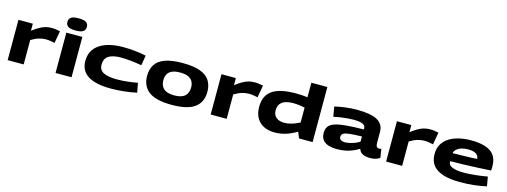

<svg xmlns="http://www.w3.org/2000/svg" viewBox="-13 -1629 6609 2502"><g transform="rotate(15 3291.5 -378.0)"><path d="M269 -544V-448Q320 -487 360.5 -510Q401 -533 439 -543.5Q477 -554 521 -554Q550 -554 580 -550Q610 -546 636 -540L607 -375Q576 -382 546 -386.5Q516 -391 486 -391Q443 -391 395 -377Q347 -363 291 -329V0H75V-544Z M829 -602Q757 -602 727.5 -622.5Q698 -643 698 -684Q698 -726 727.5 -746Q757 -766 829 -766Q901 -766 930.5 -746Q960 -726 960 -684Q960 -643 930.5 -622.5Q901 -602 829 -602ZM721 0V-544H937V0Z M1055 -253Q1055 -398 1169.5 -476Q1284 -554 1490 -554Q1567 -554 1648.5 -545.5Q1730 -537 1797 -522L1775 -387Q1700 -400 1626.5 -407.5Q1553 -415 1494 -415Q1386 -415 1329 -379Q1272 -343 1272 -261Q1272 -186 1335 -156Q1398 -126 1510 -126Q1579 -126 1646.5 -133Q1714 -140 1792 -154L1815 -27Q1733 -9 1643 0.5Q1553 10 1469 10Q1055 10 1055 -253Z M1883 -274Q1883 -361 1922 -424Q1961 -487 2050 -520.5Q2139 -554 2290 -554Q2440 -554 2529 -520.5Q2618 -487 2657 -424Q2696 -361 2696 -274Q2696 -134 2599 -62Q2502 10 2290 10Q2078 10 1980.5 -62Q1883 -134 1883 -274ZM2102 -274Q2102 -201 2146 -159.5Q2190 -118 2290 -118Q2389 -118 2433 -159.5Q2477 -201 2477 -274Q2477 -318 2459.5 -352.5Q2442 -387 2401 -406.5Q2360 -426 2290 -426Q2219 -426 2178 -406.5Q2137 -387 2119.5 -352.5Q2102 -318 2102 -274Z M3008 -544V-448Q3059 -487 3099.5 -510Q3140 -533 3178 -543.5Q3216 -554 3260 -554Q3289 -554 3319 -550Q3349 -546 3375 -540L3346 -375Q3315 -382 3285 -386.5Q3255 -391 3225 -391Q3182 -391 3134 -377Q3086 -363 3030 -329V0H2814V-544Z M4007 3 3973 -79Q3893 -32 3823 -11Q3753 10 3677 10Q3546 10 3472 -62.5Q3398 -135 3398 -263Q3398 -413 3499.5 -483.5Q3601 -554 3817 -554Q3893 -554 3974 -544V-740H4190V3ZM3973 -203V-403Q3891 -422 3815 -422Q3617 -422 3617 -273Q3617 -212 3656.5 -178Q3696 -144 3768 -144Q3814 -144 3863.5 -158.5Q3913 -173 3973 -203Z M4298 -152Q4298 -207 4325 -241Q4352 -275 4411 -293.5Q4470 -312 4564 -319.5Q4658 -327 4792 -329V-348Q4792 -384 4751 -400.5Q4710 -417 4627 -417Q4589 -417 4542.5 -413Q4496 -409 4449 -401.5Q4402 -394 4365 -385L4342 -518Q4410 -534 4487 -544Q4564 -554 4641 -554Q4828 -554 4916 -505.5Q5004 -457 5004 -351V-205Q5004 -167 5015.5 -153Q5027 -139 5046 -139Q5053 -139 5061.5 -140Q5070 -141 5078 -144L5096 -26Q5071 -8 5037 1Q5003 10 4969 10Q4912 10 4870.5 -7Q4829 -24 4812 -73Q4746 -32 4674.5 -11Q4603 10 4512 10Q4458 10 4409 -4Q4360 -18 4329 -53Q4298 -88 4298 -152ZM4520 -158Q4520 -131 4540.5 -117Q4561 -103 4598 -103Q4621 -103 4656.5 -110.5Q4692 -118 4729 -132Q4766 -146 4792 -165V-234Q4694 -232 4634 -226Q4574 -220 4547 -204.5Q4520 -189 4520 -158Z M5375 -544V-448Q5426 -487 5466.5 -510Q5507 -533 5545 -543.5Q5583 -554 5627 -554Q5656 -554 5686 -550Q5716 -546 5742 -540L5713 -375Q5682 -382 5652 -386.5Q5622 -391 5592 -391Q5549 -391 5501 -377Q5453 -363 5397 -329V0H5181V-544Z M6175 10Q6050 10 5957.5 -17Q5865 -44 5815 -103Q5765 -162 5765 -258Q5765 -338 5799 -394Q5833 -450 5891.5 -485.5Q5950 -521 6024.5 -537.5Q6099 -554 6180 -554Q6359 -554 6447 -492.5Q6535 -431 6535 -298Q6535 -288 6534.5 -272Q6534 -256 6533 -241Q6458 -237 6320 -230Q6182 -223 5986 -221Q5986 -216 5986 -209Q5986 -167 6040 -144.5Q6094 -122 6198 -122Q6269 -122 6350.5 -131Q6432 -140 6512 -154L6534 -28Q6456 -10 6368.5 0Q6281 10 6175 10ZM5988 -330Q6060 -331 6125.5 -332.5Q6191 -334 6241.5 -336Q6292 -338 6319 -340Q6315 -383 6280.5 -406.5Q6246 -430 6170 -430Q6129 -430 6091.5 -420Q6054 -410 6026 -388Q5998 -366 5988 -330Z"/></g></svg>

Font: Georama ExtraExtended
Style: Bold
Weight: 700
Width: 8
Designer: Jean-Baptiste Levee
Foundry: Production Type
Version: Version 1.000